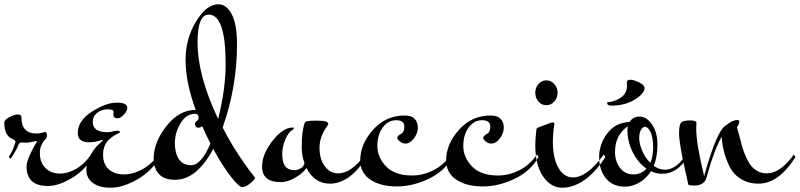

<svg xmlns="http://www.w3.org/2000/svg" viewBox="-25 -831 3732 896"><path d="M95 -165 76 -166Q66 -166 62 -157Q50 -127 24 -89L16 -100Q36 -127 47 -168Q47 -176 40 -179Q-5 -194 -5 -258Q-5 -272 19 -284.5Q43 -297 59 -297Q75 -297 75 -283Q75 -208 145 -208Q162 -208 172.5 -211.5Q183 -215 184 -215Q194 -215 194 -200.5Q194 -186 186.5 -180.5Q179 -175 170 -157.5Q161 -140 161 -117Q161 -72 187.5 -46.5Q214 -21 253.5 -21Q293 -21 332 -44Q371 -67 400 -110L407 -98Q372 -37 310 0Q248 37 199 37Q99 37 99 -54Q99 -71 111 -100Q123 -129 135 -149L147 -169Q147 -173 144 -173Q112 -165 95 -165Z M504 -296 505 -309Q505 -321 478 -321Q451 -321 429.5 -305Q408 -289 408 -262Q408 -214 477 -214Q488 -214 499.5 -217.5Q511 -221 523 -221Q535 -221 535 -213Q535 -212 527 -208.5Q519 -205 507.5 -198Q496 -191 484 -180Q456 -154 456 -109Q456 -64 483 -40.5Q510 -17 553 -17Q596 -17 641 -42Q686 -67 714 -110L721 -98Q683 -32 615.5 6.5Q548 45 492.5 45Q437 45 407.5 22Q378 -1 378 -37.5Q378 -74 396 -105Q414 -136 427.5 -149.5Q441 -163 447.5 -168.5Q454 -174 454 -176.5Q454 -179 453 -179Q421 -167 391 -167Q338 -167 338 -210Q338 -268 404 -310Q470 -352 519.5 -352Q569 -352 569 -328Q569 -313 553 -296Q537 -279 524 -279Q504 -279 504 -296Z M867 -60Q914 -60 957 -161Q934 -207 919 -242Q911 -235 901 -235Q885 -235 885 -255Q885 -261 893.5 -266.5Q902 -272 902 -281Q902 -300 885 -300Q844 -300 817.5 -255.5Q791 -211 791 -163.5Q791 -116 810 -88Q829 -60 867 -60ZM897 -634Q897 -477 993 -276Q1028 -416 1028 -532Q1028 -763 949 -763Q897 -763 897 -634ZM970 -136Q893 8 792 8Q741 8 716.5 -19Q692 -46 692 -90Q692 -167 751.5 -242.5Q811 -318 887 -318H888Q841 -449 841 -550Q841 -651 890 -731Q939 -811 994 -811Q1032 -811 1056.5 -764.5Q1081 -718 1081 -623Q1081 -425 1014 -236Q1053 -160 1095.5 -97.5Q1138 -35 1151.5 -19.5Q1165 -4 1165 1Q1165 6 1143.5 24Q1122 42 1106 42Q1090 42 1051 -8.5Q1012 -59 970 -136Z M1401 -262Q1404 -268 1455.5 -268Q1507 -268 1507 -253Q1507 -250 1501 -241Q1466 -193 1466 -141Q1466 -89 1490.5 -55.5Q1515 -22 1553 -22Q1615 -22 1679 -110L1686 -98Q1608 26 1514 26Q1443 26 1405 -47Q1389 -23 1353 -2Q1317 19 1285 19Q1198 19 1198 -54Q1198 -111 1246.5 -173.5Q1295 -236 1342 -236Q1346 -236 1346 -233Q1346 -230 1342 -226Q1321 -215 1306.5 -180.5Q1292 -146 1292 -110Q1292 -37 1348 -37Q1364 -37 1378.5 -45.5Q1393 -54 1396 -70Q1383 -105 1383 -143Q1383 -181 1386 -207Q1394 -262 1401 -262Z M1862 -240Q1862 -270 1824 -270Q1786 -270 1761 -236Q1736 -202 1736 -149.5Q1736 -97 1776.5 -54.5Q1817 -12 1898 -12Q1949 -12 1997.5 -36.5Q2046 -61 2080 -110L2087 -98Q2051 -33 1976.5 3Q1902 39 1826.5 39Q1751 39 1703.5 7.5Q1656 -24 1656 -83Q1656 -158 1715.5 -225Q1775 -292 1864 -292Q1895 -292 1910 -276.5Q1925 -261 1925 -235.5Q1925 -210 1907 -185.5Q1889 -161 1866 -161Q1854 -161 1841.5 -170.5Q1829 -180 1829 -186.5Q1829 -193 1834 -197.5Q1839 -202 1846 -206Q1862 -214 1862 -240Z M2263 -240Q2263 -270 2225 -270Q2187 -270 2162 -236Q2137 -202 2137 -149.5Q2137 -97 2177.5 -54.5Q2218 -12 2299 -12Q2350 -12 2398.5 -36.5Q2447 -61 2481 -110L2488 -98Q2452 -33 2377.5 3Q2303 39 2227.5 39Q2152 39 2104.5 7.5Q2057 -24 2057 -83Q2057 -158 2116.5 -225Q2176 -292 2265 -292Q2296 -292 2311 -276.5Q2326 -261 2326 -235.5Q2326 -210 2308 -185.5Q2290 -161 2267 -161Q2255 -161 2242.5 -170.5Q2230 -180 2230 -186.5Q2230 -193 2235 -197.5Q2240 -202 2247 -206Q2263 -214 2263 -240Z M2478 -224Q2473 -182 2473 -155Q2473 -60 2509.5 -7.5Q2546 45 2598.5 45Q2651 45 2703 8.5Q2755 -28 2800 -98L2793 -110Q2715 -3 2649 -3Q2607 -3 2581 -48Q2555 -93 2555 -170Q2555 -210 2562 -251Q2562 -260 2554.5 -260Q2547 -260 2487 -236Q2478 -233 2478 -224ZM2561.5 -439Q2577 -422 2577 -398Q2577 -374 2561.5 -357Q2546 -340 2524.5 -340Q2503 -340 2488 -357Q2473 -374 2473 -398Q2473 -422 2488 -439Q2503 -456 2524.5 -456Q2546 -456 2561.5 -439Z M3010 -71Q3023 -100 3023 -144Q3023 -188 3011.5 -213.5Q3000 -239 2985 -239Q2974 -239 2966 -225Q2958 -211 2958 -185.5Q2958 -160 2972 -127Q2986 -94 3010 -71ZM2845 -122Q2845 -78 2868.5 -47.5Q2892 -17 2930 -17Q2968 -17 2992 -44Q2953 -71 2928 -120Q2903 -169 2903 -226Q2903 -232 2905 -242Q2845 -200 2845 -122ZM2892 40Q2834 40 2802.5 1Q2771 -38 2771 -98Q2771 -158 2809 -208.5Q2847 -259 2913 -262Q2929 -287 2960.5 -287Q2992 -287 3017.5 -250.5Q3043 -214 3043 -156Q3043 -98 3026 -57Q3051 -39 3078 -39Q3131 -39 3177 -110L3185 -100Q3136 -20 3066 -20Q3038 -20 3013 -32Q2991 2 2958.5 21Q2926 40 2892 40ZM2808 -353Q2846 -357 2873.5 -376.5Q2901 -396 2901 -431Q2901 -440 2900 -445Q2900 -459 2916 -459Q2932 -459 2957.5 -446.5Q2983 -434 2983 -420Q2983 -395 2937.5 -366.5Q2892 -338 2826 -338Q2808 -338 2808 -353Z M3225 -255 3224 -231Q3224 -160 3261 -9Q3320 -223 3363 -246Q3392 -271 3417 -271Q3425 -271 3425 -262Q3425 -253 3414 -238Q3418 -225 3425.5 -196Q3433 -167 3438.5 -147Q3444 -127 3455 -101.5Q3466 -76 3478 -60Q3508 -22 3554 -22Q3616 -22 3680 -110L3687 -98Q3609 26 3515 26Q3468 26 3433 4.5Q3398 -17 3380 -53Q3347 -119 3343 -193Q3306 -127 3276 -16Q3268 14 3261 18Q3246 35 3216 35Q3186 35 3186 28Q3184 12 3172 -38Q3144 -164 3144 -208.5Q3144 -253 3156 -261Q3168 -269 3194 -269Q3220 -269 3224 -262Q3225 -260 3225 -255Z"/></svg>

Font: Mr Bedfort
Style: Regular
Weight: 400
Designer: Alejandro Paul
Foundry: Alejandro Paul
Version: Version 1.000